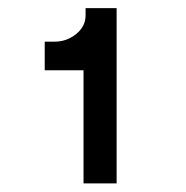

<svg xmlns="http://www.w3.org/2000/svg" viewBox="-20 -834 444 459"><path d="M179.7 -666H86.9V-734.4H110.4Q139.6 -734.4 162.1 -752.7Q184.6 -771 184.6 -797.4V-814.5H258.8V-395.5H179.7Z"/></svg>

Font: Giphurs Medium
Style: Regular
Weight: 500
Version: Version 0.920; ttfautohint (v1.8.4.7-5d5b)